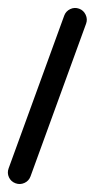

<svg xmlns="http://www.w3.org/2000/svg" viewBox="-196 -1037 520 1054"><g transform="rotate(20 64.0 -510.0)"><path d="M0 -64H128V-956H0ZM64 -128Q37 -128 18.5 -109Q0 -90 0 -64Q0 -37 18.5 -18.5Q37 0 64 0Q90 0 109 -18.5Q128 -37 128 -64Q128 -90 109 -109Q90 -128 64 -128ZM64 -1020Q37 -1020 18.5 -1001Q0 -982 0 -956Q0 -929 18.5 -910.5Q37 -892 64 -892Q90 -892 109 -910.5Q128 -929 128 -956Q128 -982 109 -1001Q90 -1020 64 -1020Z"/></g></svg>

Font: Wavefont
Style: Bold
Weight: 700
Version: Version 3.004;gftools[0.9.33]